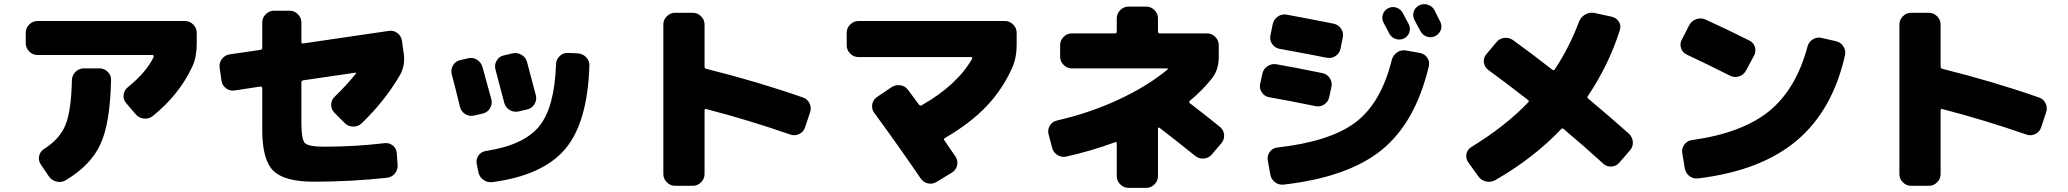

<svg xmlns="http://www.w3.org/2000/svg" viewBox="-20 -842 10040 932"><path d="M878 -740Q901 -740 918 -723Q935 -706 935 -683V-632Q935 -567 915 -522Q852 -384 722 -279Q703 -264 678.5 -266.5Q654 -269 638 -288L592 -342Q577 -359 580 -382Q583 -405 601 -419Q692 -493 726 -566Q727 -569 725.5 -572Q724 -575 721 -575H162Q139 -575 122 -592Q105 -609 105 -632V-683Q105 -706 122 -723Q139 -740 162 -740ZM463 -510Q486 -510 503 -493.5Q520 -477 519 -454Q515 -246 468 -143Q421 -40 299 33Q278 45 254.5 39.5Q231 34 217 14L178 -44Q165 -63 170 -85Q175 -107 194 -119Q270 -167 298 -236Q326 -305 329 -454Q330 -477 347 -493.5Q364 -510 387 -510Z M1931 -644 1940 -581Q1948 -522 1920 -475Q1845 -348 1735 -243Q1718 -227 1694 -227.5Q1670 -228 1653 -245L1603 -295Q1587 -312 1587.5 -334.5Q1588 -357 1605 -373Q1662 -428 1707 -484Q1712 -489 1704 -489L1451 -452Q1443 -450 1443 -442V-250Q1443 -166 1459.5 -148Q1476 -130 1553 -130Q1704 -130 1846 -147Q1869 -150 1887 -135.5Q1905 -121 1906 -98L1910 -42Q1912 -18 1896.5 0.5Q1881 19 1857 21Q1682 40 1503 40Q1361 40 1307 -13Q1253 -66 1253 -210V-414Q1253 -417 1250.5 -420Q1248 -423 1245 -422L1119 -403Q1096 -399 1077 -413.5Q1058 -428 1055 -451L1046 -514Q1043 -537 1057 -555.5Q1071 -574 1094 -578L1245 -600Q1253 -602 1253 -610V-733Q1253 -756 1270 -773Q1287 -790 1310 -790H1386Q1409 -790 1426 -773Q1443 -756 1443 -733V-638Q1443 -629 1451 -631L1867 -692Q1890 -696 1909 -681.5Q1928 -667 1931 -644Z M2785 -583Q2809 -581 2825.5 -564Q2842 -547 2841 -523Q2832 -246 2723 -118Q2614 10 2370 42Q2346 45 2326.5 31Q2307 17 2302 -7L2294 -47Q2290 -69 2302.5 -87Q2315 -105 2338 -109Q2522 -137 2597 -228.5Q2672 -320 2679 -531Q2680 -554 2697 -570Q2714 -586 2737 -585ZM2365 -360Q2371 -337 2358.5 -316.5Q2346 -296 2324 -291L2281 -281Q2258 -276 2238 -288.5Q2218 -301 2213 -323Q2187 -429 2173 -481Q2167 -504 2179 -524.5Q2191 -545 2213 -550L2252 -559Q2275 -565 2295 -552.5Q2315 -540 2322 -517Q2349 -421 2365 -360ZM2468 -583Q2491 -588 2511.5 -576Q2532 -564 2538 -542Q2570 -422 2581 -380Q2587 -357 2574.5 -336.5Q2562 -316 2540 -311L2497 -301Q2474 -296 2454 -308Q2434 -320 2428 -342Q2426 -348 2385 -505Q2379 -528 2391 -548Q2403 -568 2425 -573Z M3877 -369Q3899 -362 3909.5 -340.5Q3920 -319 3912 -296L3888 -224Q3881 -202 3860 -191.5Q3839 -181 3816 -189Q3615 -259 3407 -313Q3404 -314 3402 -311.5Q3400 -309 3400 -306V3Q3400 26 3383 43Q3366 60 3343 60H3257Q3234 60 3217 43Q3200 26 3200 3V-723Q3200 -746 3217 -763Q3234 -780 3257 -780H3343Q3366 -780 3383 -763Q3400 -746 3400 -723V-519Q3400 -510 3408 -508Q3657 -446 3877 -369Z M4858 -740Q4881 -740 4898 -723Q4915 -706 4915 -683V-622Q4915 -562 4893 -512Q4845 -406 4767.5 -325Q4690 -244 4567 -172Q4559 -168 4564 -161Q4600 -109 4618 -82Q4631 -63 4626 -40Q4621 -17 4602 -5L4528 40Q4508 53 4485.5 48.5Q4463 44 4449 24Q4344 -130 4224 -294Q4210 -313 4214 -335.5Q4218 -358 4237 -371L4308 -419Q4328 -432 4351.5 -428Q4375 -424 4389 -404Q4407 -380 4441 -334Q4447 -326 4454 -331Q4625 -428 4699 -557Q4701 -559 4699 -562Q4697 -565 4694 -565H4147Q4124 -565 4107 -582Q4090 -599 4090 -622V-683Q4090 -706 4107 -723Q4124 -740 4147 -740Z M5902 -226Q5920 -211 5922 -188Q5924 -165 5909 -147L5863 -93Q5848 -75 5824.5 -72.5Q5801 -70 5782 -85Q5679 -168 5608 -222Q5606 -224 5603.5 -222.5Q5601 -221 5601 -218V13Q5601 36 5584 53Q5567 70 5544 70H5458Q5435 70 5418 53Q5401 36 5401 13V-146Q5401 -154 5394 -152Q5277 -109 5156 -82Q5133 -77 5113 -89.5Q5093 -102 5087 -125L5070 -190Q5064 -212 5076 -232Q5088 -252 5111 -257Q5275 -295 5414 -360.5Q5553 -426 5648 -505Q5650 -506 5649 -508Q5648 -510 5646 -510H5183Q5160 -510 5143 -527Q5126 -544 5126 -567V-623Q5126 -646 5143 -663Q5160 -680 5183 -680H5392Q5401 -680 5401 -689V-753Q5401 -776 5418 -793Q5435 -810 5458 -810H5544Q5567 -810 5584 -793Q5601 -776 5601 -753V-689Q5601 -680 5610 -680H5839Q5862 -680 5879 -663Q5896 -646 5896 -623V-567Q5896 -503 5864 -463Q5821 -407 5755 -352Q5749 -346 5756 -341Q5848 -270 5902 -226Z M6872 -585Q6895 -581 6908 -562Q6921 -543 6916 -521Q6851 -248 6688 -115Q6525 18 6212 54Q6188 57 6169 42.5Q6150 28 6146 4L6134 -64Q6130 -86 6144 -105Q6158 -124 6181 -126Q6437 -155 6560.5 -248.5Q6684 -342 6736 -551Q6742 -574 6761.5 -587.5Q6781 -601 6804 -597ZM6718 -802Q6738 -812 6758.5 -805Q6779 -798 6790 -778Q6795 -769 6804 -751.5Q6813 -734 6818 -725Q6828 -705 6821 -684.5Q6814 -664 6794 -655Q6775 -646 6754.5 -653Q6734 -660 6724 -679Q6719 -688 6710 -705.5Q6701 -723 6696 -732Q6686 -751 6692.5 -771.5Q6699 -792 6718 -802ZM6943 -793Q6948 -783 6957.5 -764Q6967 -745 6971 -737Q6981 -717 6974 -697Q6967 -677 6947 -667Q6927 -657 6906.5 -664Q6886 -671 6875 -691Q6866 -709 6846 -745Q6836 -765 6842.5 -785.5Q6849 -806 6869 -816Q6889 -826 6911 -819Q6933 -812 6943 -793ZM6365 -327Q6228 -355 6141 -370Q6118 -374 6105 -393.5Q6092 -413 6097 -435L6108 -485Q6113 -508 6133 -521Q6153 -534 6176 -530Q6263 -515 6400 -487Q6423 -482 6435.5 -462Q6448 -442 6443 -420L6432 -370Q6427 -347 6407.5 -334.5Q6388 -322 6365 -327ZM6225 -771Q6313 -755 6454 -727Q6477 -722 6490 -702.5Q6503 -683 6498 -660L6487 -605Q6482 -582 6462 -569.5Q6442 -557 6419 -562Q6344 -577 6191 -605Q6169 -609 6155.5 -628Q6142 -647 6147 -670L6158 -725Q6163 -748 6182.5 -761.5Q6202 -775 6225 -771Z M7690 -363Q7815 -258 7887 -193Q7904 -177 7906 -153.5Q7908 -130 7892 -112L7841 -53Q7826 -35 7802.5 -33.5Q7779 -32 7762 -48Q7669 -133 7570 -216Q7563 -222 7557 -214Q7422 -73 7239 32Q7218 44 7194 39Q7170 34 7156 14L7107 -54Q7094 -73 7098.5 -95Q7103 -117 7123 -129Q7287 -229 7398 -345Q7404 -350 7398 -356Q7297 -435 7205 -502Q7186 -516 7183 -538.5Q7180 -561 7195 -579L7243 -636Q7258 -655 7281.5 -658Q7305 -661 7325 -647Q7419 -579 7516 -503Q7518 -501 7522 -501.5Q7526 -502 7527 -505Q7598 -612 7645 -737Q7653 -759 7675 -771.5Q7697 -784 7720 -779L7803 -761Q7826 -756 7838 -737Q7850 -718 7843 -696Q7790 -528 7688 -376Q7682 -369 7690 -363Z M8168 -577Q8147 -587 8140 -608.5Q8133 -630 8144 -650L8180 -720Q8191 -741 8214 -749Q8237 -757 8259 -747Q8367 -698 8472 -645Q8493 -635 8499 -613Q8505 -591 8494 -571L8455 -499Q8444 -478 8421 -471Q8398 -464 8377 -475Q8260 -534 8168 -577ZM8892 -642Q8915 -637 8928 -617Q8941 -597 8936 -574Q8876 -307 8702 -160Q8528 -13 8223 24Q8199 27 8180.5 12.5Q8162 -2 8158 -26L8146 -99Q8142 -121 8156 -140Q8170 -159 8193 -162Q8436 -196 8567 -302Q8698 -408 8754 -616Q8760 -639 8780 -651Q8800 -663 8822 -658Z M9877 -369Q9899 -362 9909.5 -340.5Q9920 -319 9912 -296L9888 -224Q9881 -202 9860 -191.5Q9839 -181 9816 -189Q9615 -259 9407 -313Q9404 -314 9402 -311.5Q9400 -309 9400 -306V3Q9400 26 9383 43Q9366 60 9343 60H9257Q9234 60 9217 43Q9200 26 9200 3V-723Q9200 -746 9217 -763Q9234 -780 9257 -780H9343Q9366 -780 9383 -763Q9400 -746 9400 -723V-519Q9400 -510 9408 -508Q9657 -446 9877 -369Z"/></svg>

Font: Rounded Mplus 1c Black
Style: Regular
Weight: 900
Version: Version 1.059.20150529